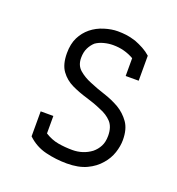

<svg xmlns="http://www.w3.org/2000/svg" viewBox="-82 -450 487 527"><g transform="rotate(20 161.0 -186.5)"><path d="M264 -32Q278 -48 284.5 -67.5Q291 -87 291 -105Q291 -137 277.5 -156Q264 -175 244 -187Q223 -199 199.5 -206.5Q176 -214 155 -223Q135 -231 120.5 -243.5Q106 -256 106 -278Q106 -295 112 -307Q118 -319 127 -327Q137 -334 150.5 -337.5Q164 -341 177 -341Q194 -341 209 -337Q224 -333 238 -325V-273H276V-346Q266 -355 254 -361.5Q242 -368 229 -373Q213 -378 201 -379.5Q189 -381 176 -381Q158 -381 137 -374.5Q116 -368 100 -355Q84 -342 74.5 -323Q65 -304 65 -277Q65 -244 78.5 -225.5Q92 -207 113 -197Q134 -187 158 -180Q182 -173 202 -164Q223 -156 236 -142Q249 -128 249 -102Q249 -84 242.5 -71.5Q236 -59 225 -50Q213 -41 199 -36.5Q185 -32 170 -32Q148 -32 128 -35.5Q108 -39 89 -51V-102H52V-29Q75 -7 105.5 0.5Q136 8 168 8Q202 8 225.5 -3Q249 -14 264 -32Z"/></g></svg>

Font: Josefin Slab Thin
Style: Regular
Weight: 400
Version: Version 2.000